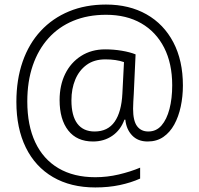

<svg xmlns="http://www.w3.org/2000/svg" viewBox="-20 -730 876 844"><path d="M784 -354Q784 -306 774.5 -261.5Q765 -217 746 -182.5Q727 -148 698 -128Q669 -108 629 -108Q586 -108 560.5 -135Q535 -162 531 -204H527Q510 -158 473.5 -133Q437 -108 389 -108Q318 -108 280 -156.5Q242 -205 242 -290Q242 -355 266.5 -405Q291 -455 336.5 -484Q382 -513 442 -513Q480 -513 515.5 -507Q551 -501 576 -491L568 -317Q567 -299 566 -282.5Q565 -266 565 -252Q565 -199 582.5 -175.5Q600 -152 632 -152Q667 -152 690 -178.5Q713 -205 725 -251Q737 -297 737 -355Q737 -451 701.5 -520.5Q666 -590 601 -627.5Q536 -665 446 -665Q366 -665 302 -638.5Q238 -612 193 -562Q148 -512 124 -442Q100 -372 100 -284Q100 -179 135 -104.5Q170 -30 237 9.5Q304 49 399 49Q451 49 502 37Q553 25 596 7V55Q556 73 506.5 83.5Q457 94 399 94Q291 94 213 48.5Q135 3 93.5 -81.5Q52 -166 52 -282Q52 -380 79.5 -459Q107 -538 159 -594Q211 -650 283.5 -680Q356 -710 446 -710Q548 -710 624 -667Q700 -624 742 -544Q784 -464 784 -354ZM294 -289Q294 -221 320 -186.5Q346 -152 396 -152Q454 -152 484 -195Q514 -238 518 -319L525 -457Q508 -463 487.5 -466Q467 -469 443 -469Q394 -469 361 -445Q328 -421 311 -380.5Q294 -340 294 -289Z"/></svg>

Font: Noto Sans Display Light
Style: Regular
Weight: 300
Designer: Monotype Design Team
Foundry: Monotype Imaging Inc.
Version: Version 2.003